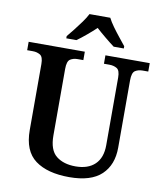

<svg xmlns="http://www.w3.org/2000/svg" viewBox="-99 -1011 936 1101"><g transform="rotate(10 368.5 -460.5)"><path d="M379 10Q252 10 181 -42.5Q110 -95 110 -217V-601Q110 -643 91.5 -654Q73 -665 49 -665H16V-714H343V-665H310Q285 -665 267 -653.5Q249 -642 249 -597V-210Q249 -125 291.5 -91Q334 -57 404 -57Q477 -57 517 -95.5Q557 -134 557 -207V-601Q557 -643 538.5 -654Q520 -665 495 -665H463V-714H721V-665H688Q663 -665 645 -653.5Q627 -642 627 -597V-205Q627 -105 566.5 -47.5Q506 10 379 10ZM225 -784Q241 -803 261.5 -829Q282 -855 301.5 -882Q321 -909 332 -931H453Q464 -909 483.5 -882Q503 -855 524 -829Q545 -803 560 -784V-771H501Q478 -788 446.5 -814Q415 -840 392 -861Q370 -840 339 -814Q308 -788 284 -771H225Z"/></g></svg>

Font: Noto Serif Tibetan SemiBold
Style: Regular
Weight: 600
Designer: Monotype Design Team
Foundry: Monotype Imaging Inc.
Version: Version 2.103; ttfautohint (v1.8.4.7-5d5b)